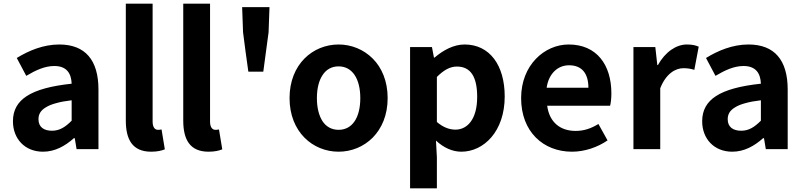

<svg xmlns="http://www.w3.org/2000/svg" viewBox="-20 -818 4411 1053"><path d="M520 -245V-327C520 -489 447 -574 305 -574C217 -574 137 -540 72 -500L124 -402C176 -433 226 -456 278 -456C347 -456 371 -414 373 -359C148 -335 51 -272 51 -153C51 -57 116 14 216 14C281 14 337 -17 385 -60H390L400 0H520V-163ZM287 -252C311 -259 339 -264 373 -268V-156C338 -121 307 -101 265 -101C222 -101 191 -120 191 -164C191 -190 202 -212 231 -229C245 -238 264 -246 287 -252Z M817 -474V-798H743H670V-157C670 -53 706 14 809 14C843 14 867 8 884 1L866 -108C856 -106 852 -106 846 -106C832 -106 817 -117 817 -151Z M1132 -474V-798H1058H985V-157C985 -53 1021 14 1124 14C1158 14 1182 8 1199 1L1181 -108C1171 -106 1167 -106 1161 -106C1147 -106 1132 -117 1132 -151Z M1327 -533 1342 -425H1424L1453 -641L1458 -779H1383H1308L1313 -641Z M2024 -497C1974 -547 1907 -574 1837 -574C1696 -574 1568 -466 1568 -280C1568 -94 1696 14 1837 14C1907 14 1974 -13 2024 -63C2074 -114 2106 -187 2106 -280C2106 -373 2074 -447 2024 -497ZM1749 -406C1769 -437 1799 -454 1837 -454C1913 -454 1956 -385 1956 -280C1956 -174 1913 -106 1837 -106C1799 -106 1769 -123 1749 -153C1729 -184 1718 -227 1718 -280C1718 -333 1729 -376 1749 -406Z M2229 -172V215H2302H2376V44L2371 -47C2413 -8 2461 14 2510 14C2633 14 2748 -97 2748 -289C2748 -461 2665 -574 2528 -574C2467 -574 2410 -542 2363 -502H2360L2349 -560H2229ZM2562 -151C2541 -122 2511 -107 2478 -107C2447 -107 2412 -118 2376 -149V-272V-396C2414 -434 2448 -453 2486 -453C2563 -453 2597 -394 2597 -287C2597 -226 2584 -181 2562 -151Z M3239 -238H3326C3330 -252 3333 -279 3333 -306C3333 -462 3253 -574 3099 -574C2966 -574 2838 -461 2838 -280C2838 -95 2960 14 3117 14C3186 14 3257 -10 3312 -48L3262 -138C3221 -113 3182 -100 3137 -100C3053 -100 2993 -147 2981 -238H3153ZM3022 -429C3044 -450 3072 -460 3101 -460C3174 -460 3207 -412 3207 -337H3092H2978C2984 -378 3000 -408 3022 -429Z M3454 -280V0H3527H3601V-334C3633 -415 3685 -444 3728 -444C3752 -444 3768 -441 3788 -435L3812 -562C3796 -569 3778 -574 3747 -574C3689 -574 3629 -534 3588 -461H3585L3574 -560H3454Z M4300 -245V-327C4300 -489 4227 -574 4085 -574C3997 -574 3917 -540 3852 -500L3904 -402C3956 -433 4006 -456 4058 -456C4127 -456 4151 -414 4153 -359C3928 -335 3831 -272 3831 -153C3831 -57 3896 14 3996 14C4061 14 4117 -17 4165 -60H4170L4180 0H4300V-163ZM4067 -252C4091 -259 4119 -264 4153 -268V-156C4118 -121 4087 -101 4045 -101C4002 -101 3971 -120 3971 -164C3971 -190 3982 -212 4011 -229C4025 -238 4044 -246 4067 -252Z"/></svg>

Font: GenSekiGothic2 TW B
Style: Regular
Weight: 700
Version: Version 2.100;PS 2.1;hotconv 16.6.51;makeotf.lib2.5.65220 DE